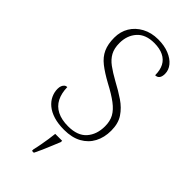

<svg xmlns="http://www.w3.org/2000/svg" viewBox="-289 -791 1079 1079"><g transform="rotate(45 250.5 -251.5)"><path d="M258 10Q210 10 174.5 -1Q139 -12 115.5 -31.5Q92 -51 80.5 -76Q69 -101 69 -127Q69 -141 73 -151Q77 -161 84 -167Q91 -173 101 -173Q102 -125 119.5 -90.5Q137 -56 172.5 -38Q208 -20 260 -20Q335 -20 371 -61Q407 -102 407 -167Q407 -208 391 -237Q375 -266 340 -292.5Q305 -319 248 -349Q193 -379 158 -406.5Q123 -434 107 -469.5Q91 -505 91 -556Q91 -604 113.5 -641.5Q136 -679 177.5 -701.5Q219 -724 273 -724Q322 -724 359 -709Q396 -694 416.5 -669Q437 -644 437 -614Q437 -592 428.5 -580.5Q420 -569 403 -569Q403 -610 388.5 -637.5Q374 -665 344.5 -679.5Q315 -694 272 -694Q203 -694 168 -654.5Q133 -615 133 -555Q133 -513 148.5 -484.5Q164 -456 194 -434Q224 -412 269 -387Q318 -361 358.5 -333.5Q399 -306 424 -268.5Q449 -231 449 -174Q449 -120 427 -78.5Q405 -37 362.5 -13.5Q320 10 258 10ZM214 208Q220 184 224.5 158.5Q229 133 233 108Q237 83 239 61H294V71Q285 92 274 119.5Q263 147 251 174Q239 201 229 221H214Z"/></g></svg>

Font: Noto Serif Hebrew ExtraLight
Style: Regular
Weight: 250
Version: Version 2.003